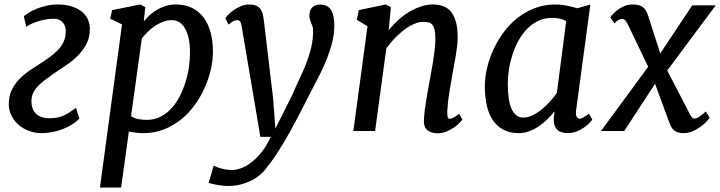

<svg xmlns="http://www.w3.org/2000/svg" viewBox="-20 -588 3233 862"><path d="M19.5 -119.6Q19.5 -157.2 33.2 -185.1Q46.9 -212.9 69.3 -235.4Q91.8 -257.8 120.6 -276.6Q149.4 -295.4 180.2 -315.4Q206.5 -333 224.9 -348.9Q243.2 -364.7 254.4 -380.9Q265.6 -397 270.5 -413.8Q275.4 -430.7 275.4 -449.2Q275.4 -459.5 272 -469.5Q268.6 -479.5 262 -487.1Q255.4 -494.6 245.1 -499.3Q234.9 -503.9 221.7 -503.9Q198.7 -503.9 177.5 -499.3Q156.2 -494.6 139.6 -488.5Q123 -482.4 111.8 -476.3Q100.6 -470.2 97.7 -467.3L86.9 -515.6Q95.2 -522 109.4 -531Q123.5 -540 143.1 -548.1Q162.6 -556.2 187.3 -562Q211.9 -567.9 241.2 -567.9Q272 -567.9 298.1 -560.3Q324.2 -552.7 343.3 -538.8Q362.3 -524.9 372.8 -504.4Q383.3 -483.9 383.3 -458.5Q383.3 -418 366.7 -387.9Q350.1 -357.9 325.2 -334Q300.3 -310.1 271.2 -291.3Q242.2 -272.5 217.3 -254.9Q195.3 -239.3 177.5 -225.6Q159.7 -211.9 147.2 -198Q134.8 -184.1 127.9 -168.5Q121.1 -152.8 121.1 -132.8Q121.1 -118.2 125.2 -104.5Q129.4 -90.8 138.9 -80.3Q148.4 -69.8 163.8 -63.5Q179.2 -57.1 201.7 -57.1Q223.6 -57.1 239.7 -60.8Q255.9 -64.5 269 -70.8Q282.2 -77.1 294.4 -85.4Q306.6 -93.8 321.3 -103.5L336.4 -56.2Q323.2 -41.5 303.7 -29.3Q284.2 -17.1 261.5 -8.3Q238.8 0.5 214.6 5.1Q190.4 9.8 168 9.8Q135.7 9.8 108.6 -0.7Q81.5 -11.2 61.8 -29.1Q42 -46.9 30.8 -70.3Q19.5 -93.8 19.5 -119.6Z M523.9 253.9H428.7L527.8 -478.5L474.6 -503.9L483.4 -542.5L609.4 -567.9L632.3 -556.2L625.5 -491.7Q637.2 -506.3 652.1 -520Q667 -533.7 685.3 -544.4Q703.6 -555.2 724.6 -561.5Q745.6 -567.9 769.5 -567.9Q812 -567.9 843.3 -552Q874.5 -536.1 895 -508.1Q915.5 -480 925.8 -441.2Q936 -402.3 936 -356.4Q936 -318.4 926.5 -276.4Q917 -234.4 898.9 -193.8Q880.9 -153.3 854 -116.2Q827.1 -79.1 792.5 -51.3Q757.8 -23.4 715.3 -6.8Q672.9 9.8 623.5 9.8Q607.9 9.8 591.3 7.8Q574.7 5.9 558.6 2.4ZM568.4 -66.9Q582.5 -57.1 600.3 -53.5Q618.2 -49.8 638.7 -49.8Q672.4 -49.8 700 -63.7Q727.5 -77.6 749.3 -101.1Q771 -124.5 786.6 -155Q802.2 -185.5 812.7 -219Q823.2 -252.4 828.1 -286.1Q833 -319.8 833 -350.1Q833 -420.9 811.3 -459.2Q789.6 -497.6 751.5 -497.6Q731 -497.6 711.2 -490Q691.4 -482.4 674.1 -470.5Q656.7 -458.5 642.1 -443.8Q627.4 -429.2 616.7 -415Z M939.5 155.3Q942.9 156.7 949.7 160.2Q956.5 163.6 966.8 166.7Q977.1 169.9 991 172.6Q1004.9 175.3 1022.5 175.3Q1038.1 175.3 1059.8 168.2Q1081.5 161.1 1105 143.8Q1128.4 126.5 1152.1 97.9Q1175.8 69.3 1195.8 26.4H1148.9L1064.9 -470.2Q1062.5 -485.8 1057.6 -491.7Q1052.7 -497.6 1045.4 -497.6Q1042.5 -497.6 1039.3 -497.1Q1036.1 -496.6 1031.7 -494.9Q1027.3 -493.2 1021 -489Q1014.6 -484.9 1005.9 -477.5L991.7 -506.8Q994.6 -511.2 1004.4 -521.5Q1014.2 -531.7 1028.6 -542Q1043 -552.2 1060.8 -560.1Q1078.6 -567.9 1098.1 -567.9Q1116.2 -567.9 1128.2 -563.2Q1140.1 -558.6 1147.5 -549.8Q1154.8 -541 1158.4 -528.6Q1162.1 -516.1 1164.1 -501Q1164.1 -500 1166 -484.4Q1168 -468.8 1170.9 -443.6Q1173.8 -418.5 1177.7 -386.7Q1181.6 -355 1185.3 -321.8Q1189 -288.6 1192.9 -256.8Q1196.8 -225.1 1199.7 -200.2Q1202.6 -175.3 1204.6 -159.7Q1206.5 -144 1206.5 -143.1L1216.3 -10.3L1292 -161.6Q1307.6 -198.7 1324.2 -233.2Q1340.8 -267.6 1354.5 -302.5Q1368.2 -337.4 1377 -374Q1385.7 -410.6 1385.7 -453.1Q1385.7 -461.4 1383.1 -469Q1380.4 -476.6 1377.4 -484.1Q1374.5 -491.7 1371.8 -499.8Q1369.1 -507.8 1369.1 -516.6Q1369.1 -543.9 1382.8 -555.7Q1396.5 -567.4 1417.5 -567.4Q1450.7 -567.4 1465.8 -543.5Q1481 -519.5 1481 -474.1Q1481 -433.1 1469.7 -391.6Q1458.5 -350.1 1441.7 -309.8Q1424.8 -269.5 1404.5 -231.4Q1384.3 -193.4 1366.7 -158.7Q1332 -89.4 1304 -37.1Q1275.9 15.1 1252.7 53.7Q1229.5 92.3 1211.2 119.1Q1192.9 146 1177.7 164.1Q1168 178.2 1152.1 192.9Q1136.2 207.5 1114.3 219.5Q1092.3 231.4 1064 239.3Q1035.6 247.1 1001.5 247.1Q993.2 247.1 981.4 245.8Q969.7 244.6 957.8 242.4Q945.8 240.2 934.8 238Q923.8 235.8 916.5 233.4L939.5 155.3Z M1629.9 -470.2 1582 -499 1590.8 -542.5 1711.4 -567.9 1734.9 -556.2 1725.1 -452.6Q1744.6 -476.6 1767.8 -497.8Q1791 -519 1816.7 -534.4Q1842.3 -549.8 1869.4 -558.8Q1896.5 -567.9 1923.8 -567.9Q1949.2 -567.9 1969.7 -560.3Q1990.2 -552.7 2004.6 -535.4Q2019 -518.1 2026.9 -490Q2034.7 -461.9 2034.7 -420.4Q2034.7 -402.3 2032.2 -380.6Q2029.8 -358.9 2025.9 -335.9Q2022 -313 2017.6 -290Q2013.2 -267.1 2009.8 -246.6Q2002.9 -209 1996.6 -168.9Q1990.2 -128.9 1988.3 -91.3Q1987.3 -73.7 1989.5 -64.2Q1991.7 -54.7 1998.5 -54.7Q2004.9 -54.7 2014.4 -59.1Q2023.9 -63.5 2041 -77.1L2056.2 -51.3Q2053.2 -46.9 2043.5 -36.6Q2033.7 -26.4 2018.6 -15.9Q2003.4 -5.4 1984.6 2.4Q1965.8 10.3 1944.8 10.3Q1914.1 10.3 1897.5 -4.6Q1880.9 -19.5 1883.3 -55.2Q1884.3 -71.8 1886.7 -91.6Q1889.2 -111.3 1892.6 -132.1Q1896 -152.8 1899.7 -174.3Q1903.3 -195.8 1907.2 -216.3Q1911.1 -237.8 1915.8 -262.9Q1920.4 -288.1 1924.6 -314Q1928.7 -339.8 1931.6 -365.7Q1934.6 -391.6 1934.6 -414.6Q1934.6 -440.9 1930.7 -455.8Q1926.8 -470.7 1919.7 -478.3Q1912.6 -485.8 1902.3 -487.8Q1892.1 -489.7 1879.4 -489.7Q1860.8 -489.7 1839.6 -480.7Q1818.4 -471.7 1796.6 -455.6Q1774.9 -439.5 1753.7 -417.7Q1732.4 -396 1714.4 -370.6L1664.1 0H1566.4Z M2309.1 9.8Q2268.1 9.8 2239 -6.1Q2210 -22 2191.7 -50Q2173.3 -78.1 2165 -116.7Q2156.7 -155.3 2156.7 -201.2Q2156.7 -238.8 2166.3 -280.8Q2175.8 -322.8 2194.3 -363.5Q2212.9 -404.3 2240 -441.4Q2267.1 -478.5 2302.2 -506.6Q2337.4 -534.7 2380.6 -551.3Q2423.8 -567.9 2474.1 -567.9Q2498.5 -567.9 2524.7 -562.7Q2550.8 -557.6 2571.3 -550.8L2630.4 -567.4L2566.4 -92.3Q2564 -72.3 2569.3 -63.7Q2574.7 -55.2 2581.1 -55.2Q2587.9 -55.2 2597.4 -59.6Q2606.9 -64 2624 -77.6L2639.2 -51.3Q2636.7 -46.9 2627.2 -36.6Q2617.7 -26.4 2603 -16.1Q2588.4 -5.9 2569.3 2Q2550.3 9.8 2529.3 9.8Q2514.6 9.8 2502.4 6.1Q2490.2 2.4 2481.9 -5.4Q2473.6 -13.2 2469.5 -25.9Q2465.3 -38.6 2466.3 -56.2L2469.7 -88.4Q2455.6 -70.3 2437.7 -52.7Q2419.9 -35.2 2399.4 -21.2Q2378.9 -7.3 2356 1.2Q2333 9.8 2309.1 9.8ZM2329.1 -60.1Q2350.1 -60.1 2371.8 -70.8Q2393.6 -81.5 2413.6 -97.9Q2433.6 -114.3 2450.7 -133.8Q2467.8 -153.3 2480 -170.4L2522 -492.7Q2508.8 -501 2492.9 -504.4Q2477.1 -507.8 2459 -507.8Q2424.3 -507.8 2396 -494.1Q2367.7 -480.5 2345.7 -457.5Q2323.7 -434.6 2307.4 -404.8Q2291 -375 2280.5 -342Q2270 -309.1 2264.9 -275.6Q2259.8 -242.2 2259.8 -212.4Q2259.8 -176.8 2263.7 -148.7Q2267.6 -120.6 2276.1 -100.8Q2284.7 -81.1 2297.6 -70.6Q2310.5 -60.1 2329.1 -60.1Z M2890.1 -288.1 2800.3 -475.1Q2793.5 -489.3 2787.4 -496.1Q2781.2 -502.9 2772.5 -502.9Q2763.2 -502.9 2753.7 -496.6Q2744.1 -490.2 2738.8 -482.4L2720.2 -509.8Q2722.7 -514.2 2731 -523.7Q2739.3 -533.2 2752.4 -543.2Q2765.6 -553.2 2782.7 -560.5Q2799.8 -567.9 2819.8 -567.9Q2836.4 -567.9 2847.9 -564.7Q2859.4 -561.5 2867.4 -554.9Q2875.5 -548.3 2880.9 -538.8Q2886.2 -529.3 2890.1 -517.1L2944.3 -348.1L3087.9 -564H3193.4L2975.6 -271.5L3072.8 -84Q3079.6 -69.8 3085.2 -62.7Q3090.8 -55.7 3097.7 -55.7Q3101.1 -55.7 3105.7 -56.9Q3110.4 -58.1 3116.2 -61.8Q3122.1 -65.4 3130.1 -71.5Q3138.2 -77.6 3148.4 -87.4L3166 -60.1Q3163.6 -54.7 3153.1 -43.2Q3142.6 -31.7 3126.7 -20Q3110.8 -8.3 3090.8 0.7Q3070.8 9.8 3049.3 9.8Q3033.2 9.8 3022.5 6.1Q3011.7 2.4 3004.4 -4.4Q2997.1 -11.2 2992.4 -20.5Q2987.8 -29.8 2983.4 -41.5L2920.9 -211.9L2782.7 0H2678.2Z"/></svg>

Font: Merriweather
Style: Italic
Weight: 400
Italic angle: -7°
Designer: Eben Sorkin ( eben@eyebytes.com )
Foundry: Eben Sorkin ( eben@eyebytes.com )
Version: Version 1.005; ttfautohint (v0.97) -l 13 -r 13 -G 200 -x 24 